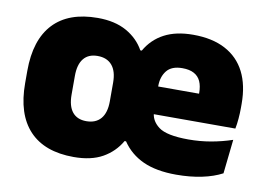

<svg xmlns="http://www.w3.org/2000/svg" viewBox="-62 -602 986 712"><g transform="rotate(10 431.0 -246.0)"><path d="M253.5 15Q143.5 15 86.2 -46Q29 -107 29 -223.5V-270Q29 -387 86.2 -447.8Q143.5 -508.5 253 -508.5Q317.5 -508.5 361.5 -483.8Q405.5 -459 428.5 -417.5H434Q459.5 -462 503.5 -485.2Q547.5 -508.5 612 -508.5Q684.5 -508.5 733.8 -482.2Q783 -456 808 -406.8Q833 -357.5 833 -287.5V-272Q833 -252 831.2 -231.2Q829.5 -210.5 826 -193H667.5Q669.5 -225.5 670.2 -253Q671 -280.5 671 -299Q671 -325.5 663 -343.2Q655 -361 638 -370.2Q621 -379.5 594 -379.5Q553.5 -379.5 535.2 -356.5Q517 -333.5 517 -298.5V-254L518 -235V-204Q518 -169.5 548.5 -146.2Q579 -123 661.5 -123Q704.5 -123 745.8 -130.2Q787 -137.5 825.5 -150.5L811.5 -22Q779.5 -5 735.8 4.2Q692 13.5 639 13.5Q564 13.5 514.2 -9.2Q464.5 -32 435 -76H429.5Q405 -33.5 362 -9.2Q319 15 253.5 15ZM443.5 -193V-297H790.5V-193ZM276.5 -124Q312 -124 331 -146.2Q350 -168.5 350 -211.5V-282Q350 -325 331 -347.2Q312 -369.5 276.5 -369.5Q242 -369.5 224 -347.2Q206 -325 206 -282V-211.5Q206 -168.5 224 -146.2Q242 -124 276.5 -124Z"/></g></svg>

Font: Anek Latin ExtraBold
Style: Regular
Weight: 800
Designer: Yesha Goshar
Foundry: Ek Type
Version: Version 1.003